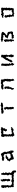

<svg xmlns="http://www.w3.org/2000/svg" viewBox="3652 -4236 695 8040"><g transform="rotate(-90 4000.0 -215.5)"><path d="M472 -539 428 -488 416 -464 440 -420 418 -409 428 -378 446 -320 449 -303 451 -268 421 -260 441 -193 431 -194 443 -153 455 -138 496 -135 520 -160 519 -195 540 -204 509 -248 523 -258 516 -311 535 -354 521 -365 516 -385 532 -419 503 -454 502 -486 510 -527ZM148 -428 154 -389 175 -378 157 -328 169 -306 187 -277 189 -251 170 -219 154 -185 192 -166 184 -130 162 -117 195 -78 186 -31 173 -23 217 24 231 3 267 8 303 12 340 2 373 9 381 4 406 13 470 26 495 2 514 15 529 0 561 21 589 -4 628 4 656 20 708 -2 733 18 738 17 783 36 803 44 801 96 818 110 841 112 897 71 866 16 892 -15 877 -14 863 -37 819 -73 772 -108 784 -127 792 -157 802 -194 775 -217 783 -275 797 -299 801 -335 772 -362 773 -385 779 -396 798 -414 772 -460 769 -493 749 -516H730L703 -501L700 -442L708 -420H693L687 -375L704 -362L693 -307L708 -277L681 -271L683 -213L680 -212L718 -154L684 -120L707 -106L666 -61L642 -93L619 -57L591 -79L532 -59L505 -63L489 -91L440 -84L404 -87L376 -54L364 -58L311 -73L314 -48L277 -109L249 -118L248 -150L257 -195L251 -204L271 -232L263 -287L249 -322L278 -346L264 -355L259 -407L274 -436L261 -461L265 -498L213 -526L205 -500L159 -496V-457Z M1585 -78 1649 -22 1622 -21 1659 1 1697 10 1723 -35 1701 -60 1731 -105 1719 -122 1682 -130 1699 -169 1676 -215 1664 -222 1674 -270 1648 -285 1654 -333H1673L1660 -394L1654 -410L1641 -418L1613 -477L1625 -476L1584 -508L1573 -530L1541 -520L1486 -494L1456 -487L1432 -475L1412 -481L1395 -474L1373 -492L1314 -472L1319 -477L1275 -441L1287 -424L1328 -387L1364 -409L1378 -376L1398 -394L1447 -387L1444 -428L1487 -400L1500 -417L1533 -388L1572 -379L1569 -341V-321L1560 -282L1576 -253L1606 -242L1582 -203L1590 -193L1580 -144L1563 -131L1534 -122H1497L1456 -113L1451 -84L1415 -130L1379 -157L1370 -194L1381 -234L1415 -214L1437 -241L1474 -269L1495 -268L1520 -296L1508 -332L1460 -323L1441 -333L1425 -323L1395 -318L1362 -289V-274L1300 -264L1311 -260L1290 -205L1263 -180L1271 -150L1297 -131L1321 -114L1326 -75L1337 -74V-37L1350 -10L1366 26L1387 6L1444 3L1471 -13L1489 -27L1517 -25L1557 -31V-64Z M2314 -516 2295 -468 2282 -436 2294 -400 2293 -399 2311 -370 2310 -303H2301L2307 -275L2315 -238L2300 -205L2320 -162L2289 -133L2302 -136L2321 -89L2292 -49L2311 -29L2321 -1L2360 45L2377 35L2424 20L2451 9L2463 18L2481 -11L2508 -18L2549 -3L2577 5L2623 -5L2635 -29L2662 -40L2701 -70L2692 -87L2667 -112L2627 -81L2619 -103L2567 -88L2534 -67L2531 -73L2481 -90L2477 -55H2440L2398 -102L2389 -138L2407 -151L2399 -197L2377 -224L2398 -235L2383 -257L2397 -295L2402 -333V-348L2398 -408L2429 -435L2462 -409L2478 -449L2491 -419L2524 -434L2569 -404L2536 -388L2542 -365L2518 -342L2516 -325L2551 -276L2579 -268L2620 -293L2598 -323L2633 -348L2645 -359L2647 -390V-432L2664 -438L2691 -466V-491L2676 -531L2654 -509L2604 -540L2589 -517L2561 -514L2506 -507L2509 -528L2480 -526L2438 -509L2405 -488L2385 -514L2348 -518Z M3273 -524 3275 -464 3246 -452 3279 -431 3338 -409 3359 -412 3390 -420 3408 -424 3442 -436 3462 -434 3486 -427 3512 -450 3557 -437 3596 -432 3601 -435 3660 -447 3691 -464 3702 -434 3719 -486 3732 -492 3707 -522H3650L3631 -529L3606 -543L3595 -536L3538 -506H3534L3497 -514H3464L3428 -524L3402 -505L3323 -511L3308 -497ZM3428 -325 3463 -300 3461 -267 3434 -246V-201L3449 -205L3445 -140L3439 -135L3448 -99L3444 -82L3462 -29L3440 -16L3500 21L3534 5V3L3549 -64L3531 -71L3539 -112L3544 -123L3532 -158L3536 -197L3525 -218L3538 -240L3553 -291L3538 -292L3531 -324L3518 -366L3514 -401L3479 -391L3434 -375Z M4580 -419 4607 -413 4602 -364 4634 -343 4621 -304 4631 -302 4614 -271 4611 -225 4614 -186 4600 -146 4621 -113 4619 -114 4638 -62 4627 -45 4638 -17 4655 39 4692 16 4719 -16 4724 -35 4695 -64 4715 -108 4694 -141 4716 -149 4704 -203 4712 -215 4728 -236 4698 -271 4720 -299 4712 -339 4723 -365 4688 -402 4707 -435 4687 -441 4700 -506 4667 -511 4629 -535 4597 -505 4594 -515 4553 -531 4518 -526 4487 -496 4444 -513 4429 -511 4416 -519 4355 -512 4361 -517 4292 -491 4273 -453 4265 -443 4321 -414 4352 -434 4355 -425 4416 -428V-410L4465 -417L4512 -445L4520 -442L4554 -444ZM4257 -39H4267L4282 -2L4296 25L4334 6L4332 -51L4351 -79L4363 -96L4374 -134L4362 -161L4400 -181V-229L4396 -271L4401 -320L4385 -348L4386 -361L4374 -376L4327 -379L4290 -354L4308 -312L4323 -295L4300 -239V-163L4303 -144L4285 -97L4269 -90Z M5276 -508 5253 -475 5272 -470 5274 -414 5262 -418 5265 -357 5256 -322 5249 -293 5275 -284 5264 -254 5268 -234 5260 -178 5286 -160 5278 -142 5287 -91 5289 -74 5270 -27 5284 -26 5313 22 5352 36 5348 1 5383 -35 5382 -84 5347 -98V-131L5378 -157L5342 -209L5359 -237L5345 -267L5362 -300L5340 -310L5356 -329L5348 -389L5366 -411L5339 -430L5363 -440L5357 -491L5314 -515ZM5408 -111 5414 -74 5411 -50 5440 -44 5480 -58 5478 -66 5513 -96 5525 -104 5509 -153 5543 -167 5539 -184 5573 -233 5596 -242 5582 -277 5622 -308 5623 -316 5634 -337 5629 -310 5625 -311 5657 -269 5631 -247 5659 -214 5629 -167 5650 -135 5625 -123 5623 -61 5637 -27 5631 0 5668 3 5687 16 5729 -11 5721 -61 5739 -67 5742 -119 5719 -138 5721 -158 5719 -178 5707 -224 5721 -264 5735 -283 5724 -318 5722 -358 5723 -381 5707 -420 5728 -417 5724 -440 5728 -498 5703 -510 5646 -518 5606 -481 5621 -461 5594 -428 5578 -410 5574 -402 5539 -353 5533 -341 5502 -313 5505 -279 5491 -245 5478 -239 5465 -209 5457 -187 5428 -131Z M6421 -80 6398 -32 6422 -4 6441 25 6473 -5 6505 19 6535 21 6551 3 6579 -23 6624 -18 6668 -23 6676 -9 6692 -44 6710 -92 6697 -107V-149L6685 -165L6686 -213L6670 -231L6617 -259L6584 -257V-255L6536 -282L6533 -296L6556 -292L6569 -316L6606 -340L6626 -357L6650 -389L6662 -402L6682 -429L6686 -459L6652 -495L6640 -482L6603 -515L6580 -507L6523 -508L6521 -513L6470 -510L6426 -529L6410 -506L6374 -535L6359 -528L6328 -505L6304 -526L6281 -511L6279 -464L6304 -446L6327 -462L6344 -434L6382 -426L6417 -451L6448 -442L6460 -418L6485 -423L6550 -428L6554 -447L6556 -423L6551 -391L6536 -358L6517 -361L6477 -349L6453 -324L6445 -290L6408 -251L6443 -235L6476 -222L6508 -221L6530 -208L6574 -183L6570 -195L6631 -134L6624 -132L6573 -69L6553 -89L6517 -67L6491 -74L6450 -73ZM6264 -351 6270 -301 6291 -281 6277 -234 6280 -205 6288 -178 6301 -144 6286 -125 6269 -88 6291 -60 6310 -38 6295 9 6302 27 6357 6 6360 -7 6359 -28 6366 -55 6376 -112 6380 -139 6351 -176 6380 -184 6356 -224 6369 -247 6381 -273 6373 -297 6369 -347 6371 -349 6346 -401 6296 -391 6288 -356Z M7311 -374 7282 -325 7279 -287 7308 -276 7299 -257 7319 -193 7291 -187 7327 -115 7307 -92 7341 -62 7333 -42 7320 12 7358 7 7381 27 7437 5 7450 39 7477 30 7503 8 7569 17 7590 6 7608 14 7640 12 7671 -4 7684 -12 7673 -50 7692 -90 7670 -126 7696 -138 7690 -178 7691 -193V-240L7675 -263L7708 -281L7683 -337L7694 -334L7692 -401L7690 -421L7698 -449L7702 -464L7688 -519L7642 -509L7604 -518L7570 -494L7530 -523L7533 -505L7478 -496L7437 -501L7439 -522L7393 -520L7369 -482L7319 -485L7280 -470L7279 -431L7298 -420L7341 -440L7344 -406L7396 -416L7409 -421L7439 -405L7497 -419L7503 -436L7552 -437L7581 -409L7619 -384L7590 -366L7587 -347L7601 -307L7583 -292L7599 -241L7595 -200L7585 -180L7578 -162L7596 -108L7612 -96L7580 -69L7543 -76L7502 -55L7480 -40L7433 -47L7389 -71L7406 -128L7417 -162L7392 -189L7400 -206L7380 -212L7395 -249L7370 -291L7389 -319L7380 -355L7326 -377Z"/></g></svg>

Font: チョークS
Style: Regular
Weight: 400
Designer: [Stick] Fontworks Inc.
Foundry: [Stick] Fontworks Inc.
Version: Version 1.200;FEAKit 1.0